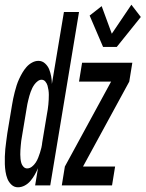

<svg xmlns="http://www.w3.org/2000/svg" viewBox="-44 -786 617 814"><path d="M393 -587 336 -720 387 -760 430 -643 513 -766 553 -714 451 -587ZM32 8Q16 8 4.5 -3Q-7 -14 -12.5 -28Q-18 -42 -20.5 -58Q-23 -74 -23.5 -90Q-24 -106 -23.5 -122Q-23 -138 -21.5 -154.5Q-20 -171 -17.5 -187.5Q-15 -204 -13 -221L7 -341Q9 -354 12 -368Q15 -382 18.5 -396Q22 -410 26.5 -424Q31 -438 37 -451Q43 -464 50.5 -477Q58 -490 68 -501.5Q78 -513 91.5 -520.5Q105 -528 119 -528Q135 -528 147 -517Q159 -506 164.5 -492Q170 -478 173 -462Q176 -446 176 -430L227 -735H291L169 0H105L117 -73Q111 -59 103.5 -45.5Q96 -32 85.5 -19.5Q75 -7 61 0.5Q47 8 32 8ZM218 0 231 -80 427 -440H291L304 -520H517L504 -440L308 -80H444L431 0ZM71 -72Q82 -72 91.5 -79.5Q101 -87 107.5 -97Q114 -107 118 -117.5Q122 -128 125.5 -138.5Q129 -149 131.5 -160Q134 -171 135 -182L155 -302Q157 -312 158.5 -322.5Q160 -333 161 -343Q162 -353 162.5 -363.5Q163 -374 163 -384Q163 -394 161.5 -404Q160 -414 157.5 -423Q155 -432 148.5 -440Q142 -448 132 -448Q124 -448 116 -442Q108 -436 102.5 -428.5Q97 -421 93 -413Q89 -405 86 -396.5Q83 -388 80.5 -379.5Q78 -371 76 -362Q74 -353 72 -344.5Q70 -336 69 -327L49 -207Q47 -198 46 -188.5Q45 -179 44 -169Q43 -159 42.5 -149.5Q42 -140 42 -131Q42 -122 43 -112.5Q44 -103 46.5 -94.5Q49 -86 55.5 -79Q62 -72 71 -72Z"/></svg>

Font: Iosevka SS04 Medium
Style: Italic
Weight: 500
Italic angle: -9°
Monospace: yes
Designer: Belleve Invis
Foundry: Belleve Invis
Version: Version 19.0.0; ttfautohint (v1.8.4)